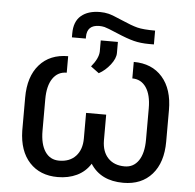

<svg xmlns="http://www.w3.org/2000/svg" viewBox="-53 -797 874 860"><g transform="rotate(5 384.0 -366.5)"><path d="M532.2 -533.2Q614.3 -533.2 661.1 -479.7Q708 -426.3 708 -331.5V-190.4Q708 -96.2 661.1 -43Q614.3 10.3 532.2 10.3Q430.7 10.3 384.3 -62.5Q361.3 -25.9 323.2 -7.8Q285.2 10.3 237.3 10.3Q157.7 10.3 110.6 -40.5Q63.5 -91.3 61.5 -182.6V-332Q61.5 -426.3 108.4 -479.7Q155.3 -533.2 237.3 -533.2V-459Q197.3 -459 174.6 -425.8Q151.9 -392.6 151.9 -332V-190.4Q151.9 -130.4 174.3 -96.9Q196.8 -63.5 237.3 -63.5Q285.2 -63.5 312.3 -92.8Q339.4 -122.1 339.4 -172.4V-287.1H429.7V-170.9Q430.2 -120.6 457.5 -92Q484.9 -63.5 532.2 -63.5Q571.8 -63.5 594.5 -96.7Q617.2 -129.9 617.2 -190.9V-332Q617.2 -392.6 594.5 -425.8Q571.8 -459 532.2 -459ZM615.2 -681.2V-619.1H593.8Q555.2 -619.1 524.4 -627Q493.7 -634.8 446.8 -654.8Q399.9 -674.8 388.2 -677.5Q376.5 -680.2 364.7 -680.2Q309.1 -680.2 309.1 -626V-618.7H246.6V-636.2Q246.6 -689.9 277.6 -716.3Q308.6 -742.7 362.8 -742.7Q382.8 -742.7 400.9 -738.3Q418.9 -733.9 463.6 -714.4Q508.3 -694.8 534.9 -688Q561.5 -681.2 615.2 -681.2ZM343.3 -496.6Q375 -534.7 376.5 -565.4V-616.2H453.6V-566.4Q453.6 -542 431.4 -513.4Q409.2 -484.9 380.4 -469.2Z"/></g></svg>

Font: Roboto-o
Style: o-Regular
Weight: 400
Designer: Google
Version: Version 2.134; 2016; ttfautohint (v1.6)